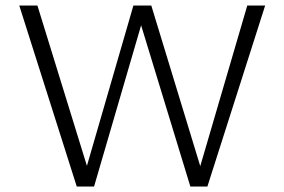

<svg xmlns="http://www.w3.org/2000/svg" viewBox="-20 -678 1034 698"><path d="M944 -658 734 0H672L493 -586L322 0H259L50 -658H116L296 -75L465 -658H530L708 -74L879 -658Z"/></svg>

Font: Isabella Sans
Style: Regular
Weight: 400
Designer: Original fonts by Christian Thalmann (Catharsis Fonts), Modifications by Cristiano Sobral
Version: Version 0.002;July 12, 2020;FontCreator 13.0.0.2655 64-bit; 